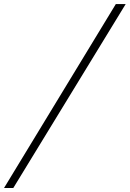

<svg xmlns="http://www.w3.org/2000/svg" viewBox="-138 -788 636 941"><path d="M-72.8 133.3H-118.2L429.7 -768.1H478Z"/></svg>

Font: Munson
Style: Italic
Weight: 400
Italic angle: -12°
Designer: Paul James MIller
Foundry: High-Logic / Made with FontCreator
Version: Version 2.10;May 5, 2019;FontCreator 11.5.0.2430 64-bit